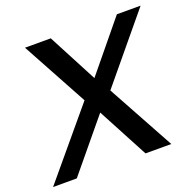

<svg xmlns="http://www.w3.org/2000/svg" viewBox="-194 -837 982 966"><g transform="rotate(-20 296.5 -353.5)"><path d="M563 0 367 -358 656 -707H529L313 -444L175 -707H37L228 -356L-70 0H57L281 -271L425 0Z"/></g></svg>

Font: Brisa Sans Medium
Style: Italic
Weight: 600
Italic angle: -8°
Designer: Dalton Maag Ltd
Foundry: Dalton Maag Ltd
Version: Version 1.101;July 10, 2019;FontCreator 11.5.0.2425 64-bit